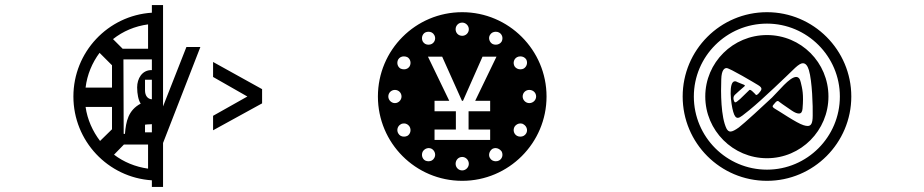

<svg xmlns="http://www.w3.org/2000/svg" viewBox="-20 -680 3640 756"><path d="M374 -125C345 -163 324 -209 317 -259H421V-171ZM563 -111V-16C513 -23 467 -42 429 -71L468 -111ZM317 -335C323 -386 343 -433 372 -472L421 -423V-335ZM466 -446H578V-404C539 -405 520 -370 520 -336C520 -310 525 -285 534 -272C485 -246 476 -202 472 -153H467ZM551 -366H578V-289C561 -290 551 -304 551 -324ZM551 -189C551 -189 563 -191 578 -191V-159H551ZM425 -526C464 -557 511 -577 563 -584V-488H463ZM269 -300C269 -125 405 19 578 30V56H622V-117L769 -495H714L622 -261V-660H578V-630C405 -619 269 -475 269 -300ZM1012 -273V-329L819 -436V-377L954 -300L819 -224V-167Z M1645 -84C1650 -92 1659 -97 1668 -97C1672 -97 1676 -96 1680 -94C1693 -86 1697 -70 1690 -58C1685 -49 1677 -45 1667 -45C1663 -45 1658 -46 1654 -48C1642 -55 1638 -71 1645 -84ZM1774 -35C1774 -50 1785 -62 1800 -62C1814 -62 1826 -50 1826 -35C1826 -21 1814 -9 1800 -9C1785 -9 1774 -21 1774 -35ZM1955 -84C1962 -71 1958 -55 1945 -48C1941 -46 1937 -45 1932 -45C1923 -45 1914 -49 1909 -58C1902 -70 1907 -86 1919 -94C1923 -96 1927 -97 1931 -97C1940 -97 1949 -92 1955 -84ZM1535 -326C1549 -326 1561 -315 1561 -300C1561 -286 1549 -274 1535 -274C1521 -274 1509 -286 1509 -300C1509 -315 1521 -326 1535 -326ZM1557 -190C1561 -193 1566 -194 1571 -194C1580 -194 1588 -189 1593 -181C1600 -168 1596 -152 1584 -145C1580 -143 1575 -142 1571 -142C1561 -142 1553 -146 1548 -155C1541 -167 1545 -183 1557 -190ZM2042 -190C2054 -183 2059 -167 2052 -155C2047 -146 2038 -142 2029 -142C2024 -142 2020 -143 2016 -145C2003 -152 1999 -168 2006 -181C2011 -189 2020 -194 2029 -194C2034 -194 2038 -193 2042 -190ZM1584 -455C1596 -448 1600 -432 1593 -419C1588 -411 1580 -407 1571 -407C1566 -407 1561 -408 1557 -410C1545 -417 1541 -433 1548 -446C1553 -454 1561 -458 1570 -458C1575 -458 1580 -457 1584 -455ZM1691 -170H1775V-242H1691V-283H1749L1665 -457H1721L1799 -283H1803L1880 -457H1935L1851 -283H1910V-242H1825V-170H1910V-129H1691ZM2064 -326C2079 -326 2091 -315 2091 -300C2091 -286 2079 -274 2064 -274C2050 -274 2038 -286 2038 -300C2038 -315 2050 -326 2064 -326ZM1690 -542C1697 -530 1693 -514 1680 -507C1676 -505 1672 -504 1667 -504C1658 -504 1650 -508 1645 -516C1638 -529 1642 -545 1654 -552C1658 -554 1663 -555 1667 -555C1677 -555 1685 -551 1690 -542ZM1774 -565C1774 -579 1785 -591 1800 -591C1814 -591 1826 -579 1826 -565C1826 -550 1814 -539 1800 -539C1785 -539 1774 -550 1774 -565ZM1909 -542C1914 -551 1923 -555 1932 -555C1937 -555 1941 -554 1945 -552C1958 -545 1962 -529 1955 -516C1950 -508 1941 -504 1932 -504C1927 -504 1923 -505 1919 -507C1907 -514 1902 -530 1909 -542ZM2016 -455C2020 -457 2024 -458 2029 -458C2038 -458 2047 -454 2052 -446C2059 -433 2054 -417 2042 -410C2038 -408 2034 -407 2029 -407C2020 -407 2011 -411 2006 -419C1999 -432 2003 -448 2016 -455ZM1468 -300C1468 -117 1616 32 1800 32C1983 32 2132 -117 2132 -300C2132 -483 1983 -632 1800 -632C1616 -632 1468 -483 1468 -300Z M2965 -345C2985 -333 2979 -326 2968 -313C2957 -301 2955 -308 2955 -308C2955 -308 2953 -311 2943 -320C2933 -330 2930 -325 2930 -325C2930 -325 2915 -310 2894 -290C2884 -281 2878 -277 2875 -277C2872 -277 2871 -281 2869 -286C2865 -300 2874 -307 2874 -307C2874 -307 2901 -332 2910 -339C2919 -346 2907 -346 2883 -357C2880 -359 2877 -360 2874 -360C2847 -360 2858 -270 2867 -240C2872 -222 2878 -216 2885 -216C2895 -216 2909 -230 2930 -246C2983 -289 3080 -383 3111 -413C3124 -425 3134 -431 3141 -431C3153 -431 3160 -420 3165 -404C3178 -361 3181 -260 3180 -225C3180 -193 3173 -184 3160 -184C3156 -184 3150 -185 3144 -187C3117 -195 3046 -244 3031 -252C3017 -261 3022 -263 3031 -274C3042 -288 3047 -280 3047 -280C3047 -280 3071 -262 3097 -245C3110 -236 3119 -233 3126 -233C3136 -233 3139 -242 3140 -252C3145 -309 3139 -331 3133 -356C3130 -371 3123 -377 3115 -377C3089 -377 3045 -320 3020 -296C2987 -265 2910 -194 2889 -178C2875 -168 2864 -162 2856 -162C2850 -162 2845 -166 2841 -173C2818 -219 2818 -317 2820 -368C2821 -404 2832 -412 2841 -412C2853 -412 2952 -353 2965 -345ZM2712 -300C2712 -458 2841 -587 3000 -587C3158 -587 3287 -458 3287 -300C3287 -141 3158 -12 3000 -12C2841 -12 2712 -141 2712 -300ZM2757 -300C2757 -166 2866 -57 3000 -57C3134 -57 3242 -166 3242 -300C3242 -434 3134 -542 3000 -542C2866 -542 2757 -434 2757 -300ZM2668 -300C2668 -117 2816 32 3000 32C3183 32 3332 -117 3332 -300C3332 -483 3183 -632 3000 -632C2816 -632 2668 -483 2668 -300Z"/></svg>

Font: CryptoKit 1.4
Style: Regular
Weight: 400
Monospace: yes
Designer: Oceane Juvin
Foundry: http://www.head-geneve.ch
Version: Version 1.000